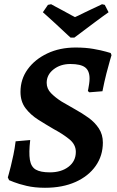

<svg xmlns="http://www.w3.org/2000/svg" viewBox="-20 -877 556 909"><path d="M193 12Q144 12 106 3Q68 -6 45.5 -15Q23 -24 23 -24L17 -37Q17 -37 21 -51Q25 -65 31 -89Q37 -113 43.5 -144Q50 -175 54 -208L123 -214Q116 -154 121.5 -120.5Q127 -87 149.5 -74Q172 -61 216 -61Q270 -61 304.5 -87.5Q339 -114 339 -158Q339 -193 308 -218Q277 -243 234 -266Q198 -287 161.5 -310Q125 -333 101 -364.5Q77 -396 77 -442Q77 -502 111 -549Q145 -596 204 -624Q263 -652 338 -652Q385 -652 422 -645.5Q459 -639 481.5 -632.5Q504 -626 504 -626L508 -616Q508 -616 501 -592.5Q494 -569 484 -530Q474 -491 465 -445L403 -440L396 -446Q396 -446 398 -456Q400 -466 402 -480Q404 -494 404 -505Q404 -542 383 -558Q362 -574 313 -574Q266 -574 233.5 -548.5Q201 -523 201 -485Q201 -457 221.5 -436Q242 -415 272 -396Q302 -378 335.5 -359.5Q369 -341 399 -319.5Q429 -298 448 -269Q467 -240 467 -202Q467 -140 433 -91.5Q399 -43 337.5 -15.5Q276 12 193 12ZM494 -819Q485 -813 466 -799Q447 -785 424 -768Q401 -751 380 -735Q359 -719 345.5 -709Q332 -699 332 -699H314Q314 -699 303 -709Q292 -719 275 -735Q258 -751 239.5 -768Q221 -785 205.5 -799Q190 -813 183 -819L207 -854L222 -857Q227 -854 244 -845Q261 -836 280.5 -825.5Q300 -815 316 -806Q332 -797 335 -796Q338 -797 350.5 -803Q363 -809 380 -817.5Q397 -826 414.5 -834Q432 -842 445.5 -848.5Q459 -855 463 -857L476 -854Z"/></svg>

Font: Alegreya SemiBold
Style: Italic
Weight: 600
Italic angle: -7°
Designer: Juan Pablo del Peral
Foundry: Huerta Tipografica
Version: Version 2.009